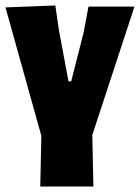

<svg xmlns="http://www.w3.org/2000/svg" viewBox="-22 -496 511 701"><path d="M125 185 129 0 -2 -469 180 -476 193 -387 228 -199H238L283 -376L301 -472H469L315 -3L319 185Z"/></svg>

Font: Alegreya Sans Black
Style: Regular
Weight: 900
Designer: Juan Pablo del Peral
Foundry: Huerta Tipografica
Version: Version 2.007